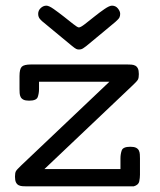

<svg xmlns="http://www.w3.org/2000/svg" viewBox="-20 -659 565 679"><path d="M115 -610Q115 -622 124 -630.5Q133 -639 144 -639Q153 -639 170 -627Q187 -615 205.5 -600.5Q224 -586 239 -574Q254 -562 259 -562Q265 -562 280.5 -574Q296 -586 314 -600.5Q332 -615 349.5 -627Q367 -639 376 -639Q389 -639 397 -629Q405 -619 405 -610Q405 -603 402.5 -597.5Q400 -592 388 -581.5Q376 -571 352 -551.5Q328 -532 285 -496Q281 -493 274.5 -488.5Q268 -484 260 -484H257Q254 -484 249.5 -486Q245 -488 233.5 -497.5Q222 -507 199 -526Q176 -545 135 -579Q128 -584 121.5 -591.5Q115 -599 115 -610ZM33 -34Q33 -47 36 -53Q39 -59 55 -74L367 -370H118V-344Q118 -329 113.5 -316Q109 -303 83 -303Q70 -303 63 -306.5Q56 -310 53 -316Q50 -322 49.5 -329.5Q49 -337 49 -344V-390Q49 -415 57 -423Q65 -431 90 -431H430Q437 -431 444.5 -430.5Q452 -430 458 -427Q464 -424 467.5 -417Q471 -410 471 -397Q471 -384 468 -378Q465 -372 449 -357L137 -61H406V-99Q406 -114 410.5 -127Q415 -140 441 -140Q454 -140 461 -136.5Q468 -133 471 -127Q474 -121 474.5 -113.5Q475 -106 475 -99V-41Q475 -30 472.5 -17.5Q470 -5 453 0H74Q67 0 59.5 -0.5Q52 -1 46 -4Q40 -7 36.5 -14Q33 -21 33 -34Z"/></svg>

Font: CMU Typewriter Custom
Style: Regular
Weight: 500
Monospace: yes
Version: Version 0.7.0